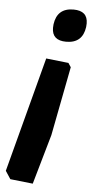

<svg xmlns="http://www.w3.org/2000/svg" viewBox="-66 -545 408 845"><g transform="rotate(5 138.0 -122.5)"><path d="M-11 221 123 -287 222 -276 234 -258 175 47 112 267 12 256ZM224 -512Q287 -512 287 -456Q287 -449 286 -440Q276 -368 204 -368Q141 -368 141 -424Q141 -431 142 -440Q152 -512 224 -512Z"/></g></svg>

Font: Chau Philomene One
Style: Italic
Weight: 400
Designer: Vicente Lamonaca
Foundry: TipoType
Version: Version 1.001